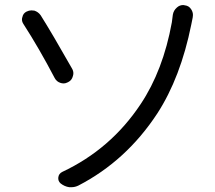

<svg xmlns="http://www.w3.org/2000/svg" viewBox="-20 -742 866 773"><path d="M295.9 4.9Q282.2 11.7 267.6 11.7Q262.7 11.7 258.8 11.7Q239.3 8.8 223.6 -3.9Q212.9 -13.7 214.8 -28.3Q216.8 -43 230.5 -49.8Q425.8 -141.6 545.9 -322.3Q636.7 -458 671.9 -652.3Q673.8 -666 675.8 -682.6Q678.7 -700.2 692.4 -711.9Q703.1 -721.7 717.8 -721.7Q720.7 -721.7 723.6 -720.7Q741.2 -718.8 750 -704.1Q756.8 -693.4 756.8 -681.6Q756.8 -676.8 755.9 -671.9Q752 -655.3 750 -642.6Q707 -429.7 613.3 -285.2Q488.3 -94.7 295.9 4.9ZM74.2 -645.5Q68.4 -654.3 68.4 -664.1Q68.4 -668.9 70.3 -673.8Q73.2 -688.5 86.9 -695.3Q96.7 -700.2 106.4 -700.2Q112.3 -700.2 118.2 -699.2Q133.8 -694.3 143.6 -680.7Q190.4 -606.4 269.5 -466.8Q275.4 -457 275.4 -447.3Q275.4 -441.4 273.4 -435.5Q269.5 -418.9 253.9 -411.1Q245.1 -406.2 235.4 -406.2Q229.5 -406.2 223.6 -408.2Q208 -413.1 200.2 -427.7Q136.7 -548.8 74.2 -645.5Z"/></svg>

Font: Gen Jyuu Gothic P Normal
Style: Regular
Weight: 300
Designer: [Source Han Sans]
Ryoko NISHIZUKA  (kana & ideographs); Paul D. Hunt (Latin, Greek & Cyrillic); Wenlong ZHANG  (bopomofo
Version: Version 1.002.20150607